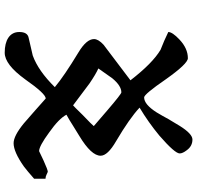

<svg xmlns="http://www.w3.org/2000/svg" viewBox="-31 -931 845 823"><g transform="rotate(90 391.5 -519.5)"><path d="M746.1 -243.2Q712.9 -213.9 693.4 -199.2Q630.9 -155.3 593.8 -155.3Q562.5 -155.3 508.8 -199.2Q481.4 -222.7 455.1 -246.1Q428.7 -269.5 402.3 -293Q381.8 -293 320.3 -205.1Q256.8 -117.2 206.1 -117.2Q165 -117.2 141.6 -132.8Q117.2 -149.4 117.2 -179.7Q117.2 -214.8 141.6 -219.7Q160.2 -223.6 179.7 -228.5Q199.2 -232.4 217.8 -237.3Q283.2 -260.7 353.5 -332Q305.7 -372.1 204.1 -433.6Q147.5 -467.8 147.5 -500Q147.5 -518.6 171.9 -541Q252.9 -601.6 324.2 -656.2Q251 -751 193.4 -785.2Q174.8 -793 155.3 -800.8Q136.7 -809.6 117.2 -818.4Q117.2 -835.9 149.4 -866.2Q187.5 -902.3 229.5 -902.3Q252.9 -902.3 319.3 -808.6Q383.8 -714.8 397.5 -714.8Q427.7 -714.8 461.9 -768.6Q476.6 -793 490.2 -818.4Q504.9 -842.8 519.5 -867.2Q553.7 -921.9 578.1 -921.9Q606.4 -921.9 624 -897.5Q637.7 -879.9 637.7 -867.2Q637.7 -846.7 561.5 -780.3Q504.9 -733.4 441.4 -695.3Q487.3 -652.3 585 -594.7Q647.5 -558.6 647.5 -528.3Q647.5 -488.3 563.5 -437.5Q540 -422.9 517.6 -409.2Q495.1 -394.5 471.7 -381.8Q488.3 -349.6 547.9 -307.6Q606.4 -264.6 627.9 -264.6Q648.4 -274.4 667 -283.2Q708 -301.8 715.8 -301.8Q717.8 -301.8 727.5 -296.9Q737.3 -292 746.1 -292Q746.1 -275.4 746.1 -243.2ZM520.5 -499Q514.6 -503.9 451.2 -558.6Q382.8 -617.2 376 -617.2Q347.7 -617.2 315.4 -578.1Q312.5 -574.2 273.4 -518.6Q297.9 -507.8 337.9 -480.5Q390.6 -440.4 431.6 -410.2Q433.6 -411.1 473.6 -452.1Q515.6 -492.2 520.5 -499Q520.5 -499 520.5 -499Z"/></g></svg>

Font: Tolkien Dwarf Runes
Style: Regular
Weight: 400
Version: Regular